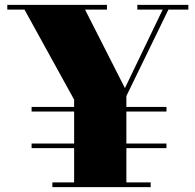

<svg xmlns="http://www.w3.org/2000/svg" viewBox="-20 -770 804 790"><path d="M285 0V-360L70 -750H320L494 -407.5L658.5 -749.5L681.5 -748L500 -375V0ZM195.5 0V-19.5H600V0ZM110 -160.5V-179.5H665V-160.5ZM110 -311V-330H665V-311ZM10 -730.5V-750H420V-730.5ZM545 -730.5V-750H755V-730.5Z"/></svg>

Font: Bodoni Moda 11pt Black
Style: Regular
Weight: 900
Designer: Owen Earl
Foundry: indestructible type
Version: Version 2.004